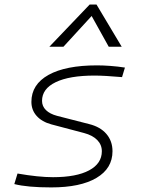

<svg xmlns="http://www.w3.org/2000/svg" viewBox="-20 -815 626 845"><path d="M205.6 9.8Q100.1 9.8 43 -4.9L57.1 -51.3Q149.4 -35.2 213.4 -35.2Q315.9 -35.2 372.1 -65.2Q428.2 -95.2 428.2 -149.4Q428.2 -178.2 407.7 -199Q387.2 -219.7 350.1 -229.5L206.1 -267.6Q164.6 -278.8 141.4 -304.7Q118.2 -330.6 118.2 -366.7Q118.2 -443.4 193.6 -485.4Q269 -527.3 406.7 -527.3Q434.1 -527.3 466.3 -524.9Q498.5 -522.5 529.8 -517.6L517.1 -475.6Q439 -482.4 396 -482.4Q285.6 -482.4 225.3 -453.4Q165 -424.3 165 -371.1Q165 -347.2 182.4 -330.3Q199.7 -313.5 231 -305.2L372.1 -269Q421.4 -256.8 448.2 -225.6Q475.1 -194.3 475.1 -149.4Q475.1 -73.7 404.5 -32Q334 9.8 205.6 9.8ZM404.8 -794.9 515.6 -609.4H458.5L383.3 -744.6L259.3 -609.4H197.3L374.5 -794.9Z"/></svg>

Font: Cascadia Code NF ExtraLight
Style: Italic
Weight: 200
Italic angle: -10°
Monospace: yes
Designer: Aaron Bell
Foundry: Saja Typeworks
Version: Version 2404.023; ttfautohint (v1.8.4)